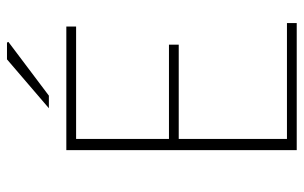

<svg xmlns="http://www.w3.org/2000/svg" viewBox="-180 -690 870 550"><g transform="rotate(-90 255.0 -415.0)"><path d="M100 0V-660H454V-632H132V-366H402V-338H132V-28H464V0ZM220 -710 360 -830H408L410 -826L256 -710Z"/></g></svg>

Font: Mada ExtraLight
Style: Regular
Weight: 250
Designer: Khaled Hosny
Version: Version 1.5